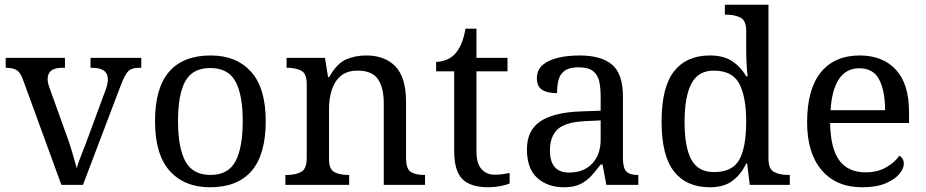

<svg xmlns="http://www.w3.org/2000/svg" viewBox="-20 -780 3905 810"><path d="M78 -441Q67 -473 51.5 -483.5Q36 -494 4 -494V-536H254V-494H241Q181 -494 181 -446Q181 -438 183 -429Q185 -420 189 -409L257 -220Q271 -183 284 -139.5Q297 -96 304 -70Q309 -91 325 -131Q341 -171 354 -207L426 -402Q435 -426 435 -445Q435 -494 369 -494H362V-536H576V-494H564Q535 -494 520.5 -479Q506 -464 488 -416L330 0H239Z M866 10Q758 10 696 -59Q634 -128 634 -269Q634 -409 693.5 -477.5Q753 -546 869 -546Q977 -546 1039 -477.5Q1101 -409 1101 -269Q1101 -128 1041.5 -59Q982 10 866 10ZM868 -42Q943 -42 973.5 -99.5Q1004 -157 1004 -269Q1004 -381 973 -437Q942 -493 867 -493Q792 -493 761.5 -437Q731 -381 731 -269Q731 -157 762 -99.5Q793 -42 868 -42Z M1184 0V-42H1192Q1226 -42 1250 -54.5Q1274 -67 1274 -114V-426Q1274 -470 1250.5 -482Q1227 -494 1194 -494H1189V-536H1351L1364 -455H1369Q1400 -511 1438.5 -528.5Q1477 -546 1525 -546Q1604 -546 1648.5 -499.5Q1693 -453 1693 -350V-114Q1693 -67 1713.5 -54.5Q1734 -42 1768 -42H1773V0H1599V-345Q1599 -410 1574.5 -446Q1550 -482 1489 -482Q1444 -482 1417.5 -459.5Q1391 -437 1379.5 -400Q1368 -363 1368 -320V-109Q1368 -65 1391.5 -53.5Q1415 -42 1448 -42H1453V0Z M2041 10Q1965 10 1930.5 -24.5Q1896 -59 1896 -145V-479H1820V-519Q1838 -519 1860 -526.5Q1882 -534 1898 -551Q1915 -569 1926 -595Q1937 -621 1944 -659H1990V-536H2121V-479H1990V-142Q1990 -91 2011 -67Q2032 -43 2066 -43Q2084 -43 2099 -45Q2114 -47 2130 -50V-6Q2117 0 2091 5Q2065 10 2041 10Z M2358 10Q2291 10 2247 -29Q2203 -68 2203 -150Q2203 -230 2259.5 -268Q2316 -306 2431 -310L2514 -313V-373Q2514 -409 2508 -436.5Q2502 -464 2482 -480Q2462 -496 2421 -496Q2383 -496 2363 -482Q2343 -468 2336.5 -443.5Q2330 -419 2330 -387Q2288 -387 2266.5 -401.5Q2245 -416 2245 -450Q2245 -485 2269.5 -506Q2294 -527 2335 -536.5Q2376 -546 2425 -546Q2517 -546 2562.5 -507Q2608 -468 2608 -373V-114Q2608 -72 2622 -57Q2636 -42 2670 -42H2673V0H2538L2522 -86H2514Q2493 -58 2473 -36.5Q2453 -15 2426.5 -2.5Q2400 10 2358 10ZM2381 -52Q2442 -52 2478 -89.5Q2514 -127 2514 -191V-272L2450 -269Q2365 -265 2332.5 -234.5Q2300 -204 2300 -145Q2300 -52 2381 -52Z M2975 10Q2876 10 2823.5 -56.5Q2771 -123 2771 -267Q2771 -412 2823.5 -479Q2876 -546 2975 -546Q3033 -546 3069.5 -521.5Q3106 -497 3128 -458H3134Q3131 -483 3129.5 -513.5Q3128 -544 3128 -568V-650Q3128 -694 3103.5 -706Q3079 -718 3046 -718H3038V-760H3222V-110Q3222 -66 3246.5 -54Q3271 -42 3304 -42H3312V0H3143L3132 -90H3128Q3106 -44 3070 -17Q3034 10 2975 10ZM2992 -54Q3070 -54 3099 -106.5Q3128 -159 3128 -267Q3128 -371 3099 -426.5Q3070 -482 2991 -482Q2925 -482 2896.5 -426.5Q2868 -371 2868 -266Q2868 -160 2896.5 -107Q2925 -54 2992 -54Z M3617 10Q3508 10 3446.5 -62Q3385 -134 3385 -264Q3385 -404 3443 -475Q3501 -546 3607 -546Q3704 -546 3759.5 -486Q3815 -426 3815 -307V-261H3482Q3484 -152 3521.5 -102.5Q3559 -53 3631 -53Q3683 -53 3719.5 -74.5Q3756 -96 3774 -123Q3781 -120 3787 -111Q3793 -102 3793 -89Q3793 -69 3774 -46Q3755 -23 3716 -6.5Q3677 10 3617 10ZM3714 -315Q3714 -395 3689.5 -443.5Q3665 -492 3605 -492Q3550 -492 3519.5 -446.5Q3489 -401 3484 -315Z"/></svg>

Font: Noto Serif Dogra
Style: Regular
Weight: 400
Designer: Ek Type
Foundry: Ek Type
Version: Version 1.005